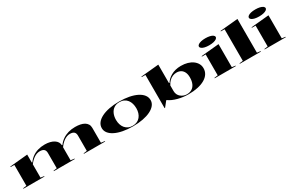

<svg xmlns="http://www.w3.org/2000/svg" viewBox="166 -2151 5387 3572"><g transform="rotate(-30 2859.5 -365.0)"><path d="M41 0V-10L117 -20V-468H37V-479L420 -515V-347L430 -340Q471 -398 525 -437Q579 -476 646.5 -495.5Q714 -515 794 -515Q854 -515 904 -502.5Q954 -490 990 -467Q1026 -444 1046 -412Q1066 -380 1066 -339V-20L1146 -10V0H695V-10L769 -20V-348Q769 -402 739.5 -427Q710 -452 652 -452Q620 -452 588.5 -441.5Q557 -431 528 -411.5Q499 -392 471.5 -365Q444 -338 420 -306V-20L494 -10V0ZM1341 0V-10L1415 -20V-348Q1415 -402 1386 -427Q1357 -452 1298 -452Q1265 -452 1233 -440Q1201 -428 1170.5 -407Q1140 -386 1113 -357Q1086 -328 1062 -294V-350L1076 -340Q1117 -397 1173 -436Q1229 -475 1298 -495Q1367 -515 1446 -515Q1506 -515 1556 -505Q1606 -495 1642 -473.5Q1678 -452 1698 -419Q1718 -386 1718 -339V-20L1798 -10V0Z M2391 -515Q2509 -515 2605.5 -496Q2702 -477 2771.5 -441.5Q2841 -406 2878.5 -356.5Q2916 -307 2916 -246Q2916 -187 2878 -139Q2840 -91 2770.5 -56.5Q2701 -22 2605 -3.5Q2509 15 2391 15Q2274 15 2177.5 -3.5Q2081 -22 2011.5 -56.5Q1942 -91 1904.5 -139Q1867 -187 1867 -246Q1867 -307 1904.5 -356.5Q1942 -406 2011.5 -441.5Q2081 -477 2177.5 -496Q2274 -515 2391 -515ZM2392 -503Q2321 -503 2272 -469Q2223 -435 2198 -377Q2173 -319 2173 -246Q2173 -195 2187 -149.5Q2201 -104 2228.5 -70Q2256 -36 2296.5 -16.5Q2337 3 2391 3Q2444 3 2485 -16Q2526 -35 2554 -69.5Q2582 -104 2596 -149Q2610 -194 2610 -246Q2610 -300 2596.5 -347Q2583 -394 2555.5 -429Q2528 -464 2487 -483.5Q2446 -503 2392 -503Z M3066 15V-698H2986V-709L3369 -745V-353L3380 -345Q3399 -378 3430.5 -408.5Q3462 -439 3504.5 -463Q3547 -487 3601 -501Q3655 -515 3719 -515Q3796 -515 3859 -497Q3922 -479 3968 -445.5Q4014 -412 4039.5 -367Q4065 -322 4065 -267Q4065 -202 4032 -150Q3999 -98 3936 -61Q3873 -24 3784 -4.5Q3695 15 3585 15Q3531 15 3473.5 8Q3416 1 3360.5 -13.5Q3305 -28 3257 -49Q3209 -70 3173 -97L3164 -95L3076 15ZM3556 0Q3619 0 3664.5 -28Q3710 -56 3735 -111Q3760 -166 3760 -247Q3760 -313 3738.5 -357.5Q3717 -402 3678.5 -425Q3640 -448 3587 -448Q3545 -448 3504 -431.5Q3463 -415 3428.5 -381.5Q3394 -348 3369 -297V-176Q3369 -136 3384.5 -103Q3400 -70 3427 -47.5Q3454 -25 3487.5 -12.5Q3521 0 3556 0Z M4371 -582Q4318 -582 4277.5 -591.5Q4237 -601 4214 -618Q4191 -635 4191 -657Q4191 -679 4214 -696Q4237 -713 4277.5 -722.5Q4318 -732 4371 -732Q4424 -732 4465 -722.5Q4506 -713 4529 -696Q4552 -679 4552 -657Q4552 -635 4529 -618Q4506 -601 4465 -591.5Q4424 -582 4371 -582ZM4151 0V-10L4227 -20V-468H4147V-479L4530 -515V-20L4605 -10V0Z M5069 -20 5144 -10V0H4690V-10L4766 -20V-698H4686V-709L5069 -745Z M5444 -582Q5391 -582 5350.5 -591.5Q5310 -601 5287 -618Q5264 -635 5264 -657Q5264 -679 5287 -696Q5310 -713 5350.5 -722.5Q5391 -732 5444 -732Q5497 -732 5538 -722.5Q5579 -713 5602 -696Q5625 -679 5625 -657Q5625 -635 5602 -618Q5579 -601 5538 -591.5Q5497 -582 5444 -582ZM5224 0V-10L5300 -20V-468H5220V-479L5603 -515V-20L5678 -10V0Z"/></g></svg>

Font: Kalnia Expanded Medium
Style: Regular
Weight: 500
Width: 7
Designer: Frida Medrano
Foundry: Frida Medrano
Version: Version 1.105